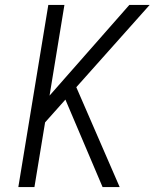

<svg xmlns="http://www.w3.org/2000/svg" viewBox="-20 -755 640 775"><path d="M394 0 244 -353 162 -261 119 0H54L175 -735H240L180 -369L502 -735H584L288 -403L463 0Z"/></svg>

Font: Iosevka Light Extended
Style: Italic
Weight: 300
Width: 7
Italic angle: -9°
Monospace: yes
Designer: Belleve Invis
Foundry: Belleve Invis
Version: Version 32.5.0; ttfautohint (v1.8.4)